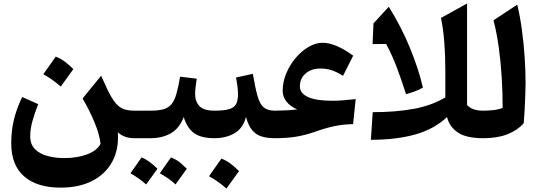

<svg xmlns="http://www.w3.org/2000/svg" viewBox="-20 -804 3127 1117"><path d="M568.4 -363.3 605 -283.2Q629.9 -231.4 652.1 -204.8Q674.3 -178.2 700 -169.2Q725.6 -160.2 760.7 -160.2H761.2V0H760.7Q703.1 0 665.5 -34.2Q672.4 63.5 633.3 136Q594.2 208.5 517.3 248Q440.4 287.6 333.5 287.6Q195.3 287.6 120.4 222.2Q45.4 156.7 45.4 30.3Q45.4 -42.5 60.8 -106.9Q76.2 -171.4 108.9 -239.7L202.1 -198.2Q182.1 -147 168.9 -100.3Q155.8 -53.7 155.8 -11.2Q155.8 35.6 183.3 63.5Q210.9 91.3 256.3 103.5Q301.8 115.7 355 115.7Q427.7 115.7 485.6 94.5Q543.5 73.2 564.9 32.7Q559.1 -21 530.5 -90.6Q502 -160.2 460.4 -231ZM304.2 -474.6Q331.5 -464.4 357.2 -445.3Q382.8 -426.3 406.7 -401.9Q370.1 -350.6 333.5 -300.3Q311 -320.3 285.9 -338.4Q260.7 -356.4 231.9 -372.1Q250.5 -398.4 268.6 -423.8Q286.6 -449.2 304.2 -474.6Z M738.8 204.1Q742.2 199.7 803.7 111.8Q846.2 127.9 896 177.7Q879.4 201.2 863 223.6Q846.7 246.1 830.1 269Q789.1 232.4 738.8 204.1ZM909.7 204.1Q932.1 173.3 974.6 111.8Q1010.3 126 1033.2 146.5Q1056.2 167 1066.9 177.7Q1050.3 201.2 1033.9 223.6Q1017.6 246.1 1001 269Q969.7 237.8 909.7 204.1ZM761.2 0Q751.5 0 746.6 -7.8Q741.7 -15.6 741.7 -36.6V-123.5Q741.7 -144.5 746.6 -152.3Q751.5 -160.2 761.2 -160.2H855Q903.3 -160.2 932.6 -168.9Q961.9 -177.7 979 -199.5Q996.1 -221.2 1006.8 -259.8Q1017.6 -298.3 1027.8 -357.9L1124.5 -346.2Q1120.6 -320.8 1117.9 -298.1Q1115.2 -275.4 1115.2 -256.8Q1115.2 -212.9 1140.6 -186.5Q1166 -160.2 1227.1 -160.2H1227.5V0H1227.1Q1150.9 0 1109.9 -29.1Q1068.8 -58.1 1048.8 -123Q1024.4 -58.1 974.6 -29.1Q924.8 0 855 0Z M1227.5 0Q1217.8 0 1212.9 -7.8Q1208 -15.6 1208 -36.6V-123.5Q1208 -144.5 1212.9 -152.3Q1217.8 -160.2 1227.5 -160.2Q1284.2 -160.2 1313.7 -169.2Q1343.3 -178.2 1354 -199.5Q1364.7 -220.7 1364.7 -257.3Q1364.7 -275.9 1360.8 -305.4Q1356.9 -335 1353 -353L1451.2 -374.5Q1464.8 -292 1478.3 -245.1Q1491.7 -198.2 1514.4 -179.2Q1537.1 -160.2 1578.6 -160.2H1579.1V0H1578.6Q1535.6 0 1502.9 -9.8Q1470.2 -19.5 1447.5 -46.1Q1424.8 -72.8 1411.1 -123.5Q1393.6 -57.1 1344 -28.6Q1294.4 0 1227.5 0ZM1268.1 118.7Q1295.4 128.9 1321 147.9Q1346.7 167 1370.6 191.4Q1334 242.7 1297.4 293Q1274.9 272.9 1249.8 254.9Q1224.6 236.8 1195.8 221.2Q1214.4 194.8 1232.4 169.4Q1250.5 144 1268.1 118.7Z M1857.4 -555.2Q1895 -555.2 1940.7 -535.6Q1986.3 -516.1 2034.7 -480L1975.6 -362.8Q1939.9 -385.3 1910.2 -395.3Q1880.4 -405.3 1842.8 -405.3Q1791.5 -405.3 1758.1 -376.5Q1724.6 -347.7 1724.6 -301.3Q1724.6 -261.2 1771.7 -239.5Q1818.8 -217.8 1916.5 -217.8Q1942.4 -217.8 1976.6 -220.5Q2010.7 -223.1 2049.3 -227.5L2034.2 -82Q1973.6 -80.6 1921.9 -69.3Q1870.1 -58.1 1812 -37.1Q1755.4 -17.6 1702.9 -8.8Q1650.4 0 1579.1 0Q1559.6 0 1559.6 -36.6V-123.5Q1559.6 -160.2 1579.1 -160.2Q1609.9 -160.2 1647 -162.1Q1684.1 -164.1 1709 -167.5Q1667.5 -185.5 1646 -213.9Q1624.5 -242.2 1624.5 -274.9Q1624.5 -327.1 1645.3 -377Q1666 -426.8 1700.2 -467Q1734.4 -507.3 1775.4 -531.2Q1816.4 -555.2 1857.4 -555.2Z M2697.3 -783.7V-193.4Q2725.6 -160.2 2791 -160.2H2791.5V0H2791Q2692.4 0 2643.6 -33.2Q2594.7 -66.4 2580.6 -123Q2506.8 -53.2 2396.7 -22Q2286.6 9.3 2137.7 9.3L2148.4 -151.4Q2282.2 -151.4 2386.7 -170.7Q2491.2 -189.9 2570.8 -237.3V-393.1Q2570.8 -478 2564.9 -556.4Q2559.1 -634.8 2545.4 -699.7ZM2241.7 -764.6Q2314.5 -648.4 2365 -525.4Q2415.5 -402.3 2440.4 -294.4Q2418.9 -281.7 2393.8 -272.5Q2368.7 -263.2 2342.3 -256.3Q2315.4 -339.8 2289.3 -409.4Q2263.2 -479 2226.6 -548.3L2147.5 -547.4L2152.8 -668Z M2989.3 -776.9Q3005.9 -707.5 3016.4 -629.6Q3026.9 -551.8 3032.2 -473.1Q3037.6 -394.5 3037.6 -321.3Q3037.6 -295.4 3036.1 -254.9Q3034.7 -214.4 3032.5 -169.9Q3030.3 -125.5 3026.9 -86.9Q2989.7 -45.4 2931.6 -22.7Q2873.5 0 2791.5 0Q2781.7 0 2776.9 -7.8Q2772 -15.6 2772 -36.6V-123.5Q2772 -144.5 2776.9 -152.3Q2781.7 -160.2 2791.5 -160.2Q2821.8 -160.2 2851.8 -163.6Q2881.8 -167 2904.3 -176.3Q2904.3 -266.1 2898.7 -356.4Q2893.1 -446.8 2881.3 -531Q2869.6 -615.2 2851.1 -686Z"/></svg>

Font: Pinar DS1 Bold
Style: Regular
Weight: 700
Designer: Amin Abedi
Version: Version 3.000